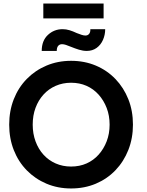

<svg xmlns="http://www.w3.org/2000/svg" viewBox="-20 -1056 833 1086"><path d="M32 -351Q32 -429 58 -495Q84 -561 131.5 -609.5Q179 -658 243 -685Q307 -712 382 -712Q458 -712 522 -685Q586 -658 633 -609Q680 -560 706 -494.5Q732 -429 732 -351Q732 -274 706 -208Q680 -142 633 -93Q586 -44 522 -17Q458 10 382 10Q307 10 243 -17Q179 -44 131.5 -92.5Q84 -141 58 -207Q32 -273 32 -351ZM600 -351Q600 -402 583.5 -445Q567 -488 538 -520.5Q509 -553 469.5 -570.5Q430 -588 382 -588Q335 -588 295 -570.5Q255 -553 226 -521Q197 -489 181 -446Q165 -403 165 -351Q165 -300 181 -256.5Q197 -213 226 -181Q255 -149 295 -131.5Q335 -114 382 -114Q430 -114 469.5 -131.5Q509 -149 538 -181.5Q567 -214 583.5 -257Q600 -300 600 -351ZM382 -791Q365 -798 353 -802Q341 -806 331 -806Q317 -806 309 -796.5Q301 -787 301 -768H216Q216 -826 251 -858.5Q286 -891 334 -891Q354 -891 373.5 -885Q393 -879 414 -869Q429 -863 441.5 -859Q454 -855 463 -855Q477 -855 484.5 -865Q492 -875 491 -891H575Q575 -859 562.5 -830.5Q550 -802 526.5 -785Q503 -768 471 -768Q449 -768 426.5 -775Q404 -782 382 -791ZM225 -952V-1036H566V-952Z"/></svg>

Font: Our Lexend Medium
Style: Regular
Weight: 500
Designer: Bonnie Shaver-Troup, Thomas Jockin
Foundry: Lexend
Version: Version 1.007